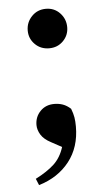

<svg xmlns="http://www.w3.org/2000/svg" viewBox="-52 -571 440 790"><g transform="rotate(-5 167.5 -176.0)"><path d="M168 -373Q132.8 -373 109.4 -396.5Q85.9 -419.9 85.9 -453.1Q85.9 -487.3 109.4 -511.7Q132.8 -536.1 168 -536.1Q202.6 -536.1 225.8 -511.7Q249 -487.3 249 -453.1Q249 -419.9 225.8 -396.5Q202.6 -373 168 -373ZM77.1 184.1 65.9 157.2Q113.8 132.8 142.6 106.2Q171.4 79.6 185.1 36.1L141.1 12.2Q112.3 -2.9 100.1 -22.9Q87.9 -43 87.9 -63Q87.9 -96.7 110.4 -119.9Q132.8 -143.1 168 -143.1Q187.5 -143.1 203.9 -137.2Q220.2 -131.3 235.8 -117.2Q243.7 -96.7 246.3 -80.8Q249 -64.9 249 -43Q249 42.5 202.9 101.3Q156.7 160.2 77.1 184.1Z"/></g></svg>

Font: Source Han Serif TW
Style: Bold
Weight: 700
Designer: Ryoko NISHIZUKA Ë•øÂ°öÊ∂ºÂ≠ê (kana & ideographs); Frank Grie√ühammer (Latin, Greek & Cyrillic); Wenlong ZHANG Âº†ÊñáÈæô 
Foundry: Adobe
Version: Version 2.003;hotconv 1.1.1;makeotfexe 2.6.0